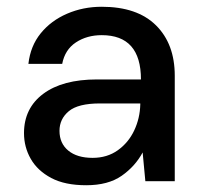

<svg xmlns="http://www.w3.org/2000/svg" viewBox="-20 -536 597 568"><path d="M235 12Q172 12 131.5 -9.5Q91 -31 71 -66Q51 -101 51 -142Q51 -216 108 -258.5Q165 -301 267 -301H397Q397 -432 281 -432Q237 -432 204.5 -410.5Q172 -389 164 -347H64Q70 -400 100.5 -437.5Q131 -475 178.5 -495.5Q226 -516 281 -516Q386 -516 441.5 -461Q497 -406 497 -312V0H410L402 -85Q380 -44 340 -16Q300 12 235 12ZM254 -69Q297 -69 328.5 -91.5Q360 -114 377 -150Q394 -186 395 -227V-230H276Q211 -230 183.5 -207Q156 -184 156 -149Q156 -112 182 -90.5Q208 -69 254 -69Z"/></svg>

Font: DM Sans Medium
Style: Regular
Weight: 500
Designer: Colophon Foundry, Jonny Pinhorn
Foundry: Colophon Foundry
Version: Version 4.004; ttfautohint (v1.8.4.7-5d5b)